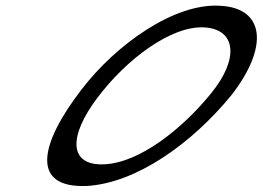

<svg xmlns="http://www.w3.org/2000/svg" viewBox="-20 -624 911 666"><path d="M264 -315C117 -125 84 30 283 21C454 10 645 -126 782 -293C914 -462 898 -597 743 -604C585 -614 383 -470 264 -315ZM318 -285C418 -418 573 -535 688 -529C801 -523 809 -418 712 -300C614 -179 465 -59 341 -54C219 -49 216 -150 318 -285Z"/></svg>

Font: Snowfall
Style: SuperObl
Weight: 400
Designer: Jasper
Foundry: Cannot Into Space Fonts
Version: Version 0.9